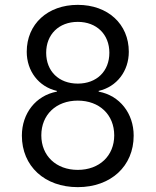

<svg xmlns="http://www.w3.org/2000/svg" viewBox="-20 -760 640 790"><path d="M300 10C436 10 530 -76 530 -202C530 -293 473 -367 386 -383V-386C461 -403 510 -468 510 -547C510 -661 424 -740 300 -740C176 -740 90 -661 90 -547C90 -468 139 -403 214 -386V-383C127 -367 70 -293 70 -202C70 -76 164 10 300 10ZM300 -416C222 -416 170 -467 170 -543C170 -618 222 -670 300 -670C378 -670 430 -618 430 -543C430 -467 378 -416 300 -416ZM300 -61C211 -61 150 -119 150 -203C150 -288 211 -346 300 -346C389 -346 450 -288 450 -203C450 -119 389 -61 300 -61Z"/></svg>

Font: JetBrains Mono Light
Style: Regular
Weight: 336
Monospace: yes
Designer: Philipp Nurullin, Konstantin Bulenkov
Foundry: JetBrains
Version: Version 2.305